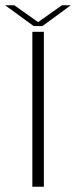

<svg xmlns="http://www.w3.org/2000/svg" viewBox="-56 -713 291 733"><path d="M67.5 0H111.5V-591.5H67.5ZM72.5 -613.5H106L214.5 -693H180.5L89.5 -628.5L-1.5 -693H-36.5Z"/></svg>

Font: Anybody SemiExpanded ExtraLight
Style: Regular
Weight: 250
Width: 6
Version: Version 1.113;gftools[0.9.25]